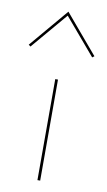

<svg xmlns="http://www.w3.org/2000/svg" viewBox="-91 -719 424 760"><g transform="rotate(10 121.0 -339.0)"><path d="M-11 -522 121 -678 253 -522 245 -516 121 -662 -3 -516ZM116 -406H127V0H116Z"/></g></svg>

Font: Ysabeau Infant Hairline
Style: Regular
Weight: 100
Designer: Christian Thalmann (Catharsis Fonts)
Version: Version 0.003